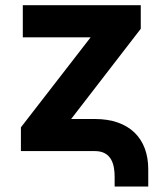

<svg xmlns="http://www.w3.org/2000/svg" viewBox="-20 -565 608 718"><path d="M408.7 95.9V132.5H534.4V67.8C534.4 -47.9 463.1 -120 334.9 -120H246.1L506.4 -457.4V-545.5H65.3V-425.4H318.9L58.2 -88.8V0H334.9C397.7 0 408.7 51.5 408.7 95.9Z"/></svg>

Font: Magic Ui Pro
Style: Bold
Weight: 700
Designer: Stefan Endress, Andreas Faust
Version: Version 1.000;FEAKit 1.0